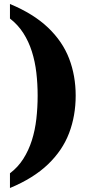

<svg xmlns="http://www.w3.org/2000/svg" viewBox="-20 -799 453 964"><path d="M30 145V71Q70 41 97 -1.5Q124 -44 140 -94.5Q156 -145 162.5 -202Q169 -259 169 -319Q169 -378 162.5 -434Q156 -490 140 -540.5Q124 -591 97 -633Q70 -675 30 -706V-779Q148 -730 221 -660.5Q294 -591 327 -505Q360 -419 360 -319Q360 -218 327 -131Q294 -44 221 26Q148 96 30 145Z"/></svg>

Font: Noto Serif Khmer SemiCondensed Black
Style: Regular
Weight: 900
Width: 4
Designer: Danh Hong and the Monotype Design Team
Foundry: Monotype Imaging Inc.
Version: Version 2.004